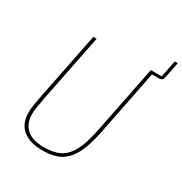

<svg xmlns="http://www.w3.org/2000/svg" viewBox="-188 -949 1046 1101"><g transform="rotate(30 335.5 -398.5)"><path d="M198 -698 110 -258Q102 -215 97.5 -188.5Q93 -162 93 -140Q93 -79 130.5 -43.5Q168 -8 248 -8Q296 -8 331 -20Q366 -32 392 -60.5Q418 -89 436 -136Q454 -183 468 -253L557 -698H629L651 -809H671L650 -704Q645 -680 623 -680H575L490 -253Q475 -177 454.5 -126Q434 -75 405.5 -44.5Q377 -14 338.5 -1Q300 12 248 12Q164 12 117.5 -26Q71 -64 71 -138Q71 -163 76 -192.5Q81 -222 89 -263L176 -698Z"/></g></svg>

Font: IBM Plex Sans Condensed Thin
Style: Italic
Weight: 100
Width: 3
Italic angle: -11°
Designer: Mike Abbink, Paul van der Laan, Pieter van Rosmalen
Foundry: Bold Monday
Version: Version 1.3